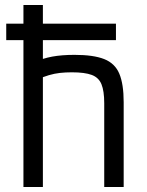

<svg xmlns="http://www.w3.org/2000/svg" viewBox="-20 -750 590 770"><path d="M5 -589V-655H445V-589ZM398 -336Q398 -385 387 -412Q376 -439 348 -449.5Q320 -460 268 -460Q242 -460 220 -457.5Q198 -455 176 -448.5Q154 -442 126 -430L114 -499Q151 -516 189.5 -523Q228 -530 279 -530Q355 -530 398 -513Q441 -496 458.5 -454.5Q476 -413 476 -340V0H398ZM74 0V-730H152V0Z"/></svg>

Font: M PLUS Code Latin SemiExpanded
Style: Regular
Weight: 400
Width: 6
Designer: Coji Morishita
Foundry: UNDERFOREST DESIGN
Version: Version 1.002; ttfautohint (v1.8.3)